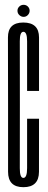

<svg xmlns="http://www.w3.org/2000/svg" viewBox="-20 -773 198 797"><path d="M77 4Q141.5 4 141.8 -59.8Q142 -123.5 142 -280H92.5Q92.5 -116 92.5 -75.2Q92.5 -34.5 77 -34.5Q62 -34.5 62.2 -74.8Q62.5 -115 62.5 -339Q62.5 -563 62.2 -602Q62 -641 77 -641Q92.5 -641 92.5 -601.8Q92.5 -562.5 92.5 -395.5H142Q142 -555.5 142 -617.5Q142 -679.5 76.5 -679.5Q12.5 -679.5 13 -617.2Q13.5 -555 13.5 -339Q13.5 -124 13.5 -60Q13.5 4 77 4ZM78 -703Q88.5 -703 95.8 -710.8Q103 -718.5 103 -728.5Q103 -738.5 95.8 -745.8Q88.5 -753 78 -753Q67.5 -753 60 -745.8Q52.5 -738.5 52.5 -728.5Q52.5 -717.5 60.5 -710.2Q68.5 -703 78 -703Z"/></svg>

Font: Anybody UltraCondensed Light
Style: Regular
Weight: 300
Width: 1
Version: Version 1.113;gftools[0.9.25]